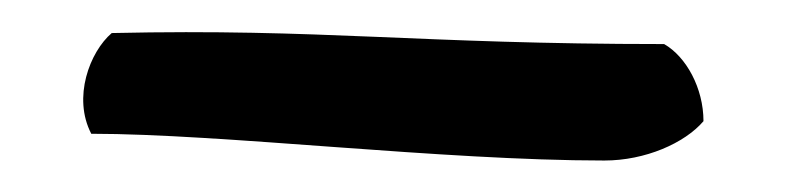

<svg xmlns="http://www.w3.org/2000/svg" viewBox="-20 -326 504 122"><path d="M38 -241C121 -241 261 -224 364 -224C390 -224 415 -235 427 -249C427 -270 416 -290 402 -298C245 -298 185 -308 51 -305C37 -293 26 -264 38 -241Z"/></svg>

Font: Snowfall
Style: Regular
Weight: 400
Designer: Jasper
Foundry: Cannot Into Space Fonts
Version: Version 0.9